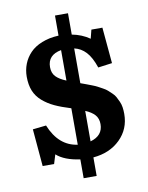

<svg xmlns="http://www.w3.org/2000/svg" viewBox="-86 -727 685 887"><g transform="rotate(-10 257.0 -283.5)"><path d="M233.9 98.1V9.8Q160.2 -0.5 124 -33.2L110.8 9.8H57.1L42 -165L105 -171.9Q146 -70.8 233.9 -59.1V-230Q189 -243.7 158.2 -258.1Q127.4 -272.5 103.3 -293.5Q79.1 -314.5 67.6 -342.8Q56.2 -371.1 56.2 -409.2Q56.2 -440.4 67.1 -468.5Q78.1 -496.6 99.4 -518.8Q120.6 -541 155.3 -554.9Q189.9 -568.8 233.9 -570.8V-665H294.9V-564.9Q341.3 -556.2 377.9 -530.8L388.2 -571.8H439.9L455.1 -402.8L389.2 -394Q372.6 -443.4 349.4 -468.3Q326.2 -493.2 294.9 -500V-336.9Q313 -330.6 321 -327.4Q329.1 -324.2 345.9 -317.9Q362.8 -311.5 371.1 -306.9Q379.4 -302.2 393.6 -294.7Q407.7 -287.1 415 -280.3Q422.4 -273.4 432.9 -263.7Q443.4 -253.9 448.7 -243.7Q454.1 -233.4 460 -220.7Q465.8 -208 468 -193.4Q470.2 -178.7 470.2 -162.1Q470.2 -91.3 421.6 -43.5Q373 4.4 294.9 11.2V98.1ZM233.9 -359.9V-502.9Q169.9 -491.2 169.9 -434.1Q169.9 -406.2 185.8 -389.6Q201.7 -373 233.9 -359.9ZM294.9 -64Q354 -80.6 354 -134.8Q354 -161.1 339.1 -178Q324.2 -194.8 294.9 -207Z"/></g></svg>

Font: Literata Book SemiBold
Style: Regular
Weight: 600
Designer: Latin by Veronika Burian and Jose Scaglione. Greek by Irene Vlachou. Cyrillic by Vera Evstafieva
Foundry: TypeTogether
Version: Version 2.003;PS 002.003;hotconv 1.0.88;makeotf.lib2.5.64775